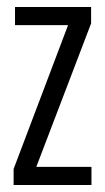

<svg xmlns="http://www.w3.org/2000/svg" viewBox="-20 -530 301 550"><path d="M19 0V-46L175 -458H23V-510H241V-463L84 -52H242V0Z"/></svg>

Font: Saira Ultra Condensed
Style: Regular
Weight: 400
Width: 1
Designer: Hector Gatti with collaboration of the Omnibus-Type team
Foundry: Omnibus-Type
Version: Version 1.001; ttfautohint (v1.8)